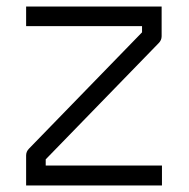

<svg xmlns="http://www.w3.org/2000/svg" viewBox="-20 -617 580 588"><path d="M475 -506Q475 -494 466 -485L120 -129V-110H476V-49H60V-141Q60 -153 69 -162L415 -518V-537H60V-597H475Z"/></svg>

Font: ibm3270
Style: Regular
Weight: 400
Monospace: yes
Version: Version 2.0.3